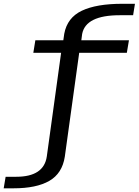

<svg xmlns="http://www.w3.org/2000/svg" viewBox="-145 -808 751 1040"><path d="M-125 212 -114.5 149.5H-57Q92.5 149.5 108.5 39.5L186 -522H35.5L46.5 -590H198L203 -625Q219 -712 298 -749.8Q377 -787.5 517.5 -787.5H586L576 -725.5H503.5Q319.5 -725.5 300 -624L295.5 -590H553.5L542 -522H284L206 41Q192 131.5 122 171.8Q52 212 -71 212Z"/></svg>

Font: Anybody ExtraExpanded
Style: Regular
Weight: 400
Width: 8
Designer: Tyler Finck
Foundry: Etcetera Type Company
Version: Version 1.010; ttfautohint (v1.8.3) -l 8 -r 50 -G 200 -x 14 